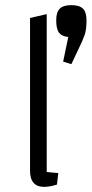

<svg xmlns="http://www.w3.org/2000/svg" viewBox="-20 -720 357 748"><path d="M207 -46 202 -1Q174 8 152 8Q97 8 97 -55V-650L162 -665V-50Q188 -47 207 -46ZM226 -480 246 -576Q221 -578 210 -592.5Q199 -607 199 -641Q199 -673 213 -686.5Q227 -700 258 -700Q289 -700 303 -686.5Q317 -673 317 -641Q317 -605 310 -584.5Q303 -564 285 -527L258 -470Z"/></svg>

Font: Changa ExtraLight
Style: Regular
Weight: 275
Designer: Eduardo Rodriguez Tunni
Foundry: Eduardo Rodriguez Tunni
Version: Version 2.002; ttfautohint (v1.5) -l 8 -r 50 -G 200 -x 14 -H